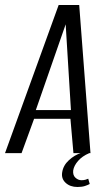

<svg xmlns="http://www.w3.org/2000/svg" viewBox="-43 -611 433 766"><path d="M-23 0 191 -591H273L318 0H250L238 -137H93L43 0ZM100 -172H240L219 -514ZM266 135Q237 135 219 118.5Q201 102 205 77Q209 49 232 28Q255 7 281 -1L313 0Q285 12 268.5 31Q252 50 249 69Q247 88 258 98Q269 108 282 108Q291 108 298 106Q305 104 309 102L315 123Q308 127 296 131Q284 135 266 135Z"/></svg>

Font: Alumni Sans
Style: Italic
Weight: 400
Italic angle: -8°
Version: Version 1.016